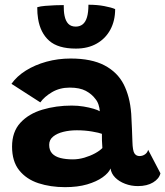

<svg xmlns="http://www.w3.org/2000/svg" viewBox="-20 -783 698 812"><path d="M255 8.5Q193.5 8.5 142.5 -8.2Q91.5 -25 61.2 -62.8Q31 -100.5 31 -163Q31 -225.5 66.2 -263.8Q101.5 -302 159.2 -319.2Q217 -336.5 283.5 -336.5Q309.5 -336.5 333.5 -332.5Q357.5 -328.5 375.8 -323Q394 -317.5 402 -312.5Q401.5 -325.5 396.8 -340Q392 -354.5 383.5 -364.5Q368.5 -385 342.8 -398.8Q317 -412.5 275 -412.5Q232.5 -412.5 200 -393.2Q167.5 -374 150.5 -350L28.5 -428.5Q51 -460.5 89.2 -484.5Q127.5 -508.5 176.2 -522Q225 -535.5 278.5 -535.5Q367 -535.5 422 -506.5Q477 -477.5 503.5 -425.5Q516 -400.5 524 -370.5Q532 -340.5 535 -301.5Q537 -268 538 -239Q539 -210 540 -184Q541 -146 548.5 -134.5Q556 -123 570 -123Q583 -123 593.2 -130.2Q603.5 -137.5 606.5 -149.5L658.5 -50Q653 -27 627.5 -11.5Q602 4 563 4Q534.5 4 509 -5.8Q483.5 -15.5 467 -32.2Q450.5 -49 447.5 -70.5Q439.5 -51.5 414 -33.2Q388.5 -15 348.5 -3.2Q308.5 8.5 255 8.5ZM288.5 -109Q312 -109 336.8 -116.2Q361.5 -123.5 381.8 -134.5Q402 -145.5 413 -157Q412 -172.5 411.2 -189Q410.5 -205.5 411 -217Q400 -221.5 369.2 -226.8Q338.5 -232 305 -232Q274.5 -232 248 -225.5Q221.5 -219 204.8 -205.5Q188 -192 188 -170.5Q188 -147.5 200.5 -134Q213 -120.5 235.5 -114.8Q258 -109 288.5 -109ZM467 -744.5Q467 -695.5 446.8 -657.8Q426.5 -620 389.2 -598.8Q352 -577.5 301 -577.5Q225.5 -577.5 188 -610.8Q150.5 -644 141 -704Q137.5 -725 137.5 -752.5Q150.5 -756.5 171.2 -758.2Q192 -760 213.5 -760.8Q235 -761.5 249.5 -761.5Q249.5 -748.5 250.2 -737.2Q251 -726 253 -716.5Q257.5 -694 269 -682.2Q280.5 -670.5 300.5 -670.5Q317.5 -670.5 329.8 -680.2Q342 -690 348 -710.5Q354 -731 354 -763Q391 -763 421.2 -757.2Q451.5 -751.5 467 -744.5Z"/></svg>

Font: Grandstander Thin
Style: Bold
Weight: 700
Version: Version 1.200